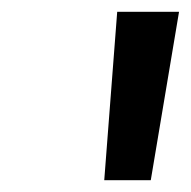

<svg xmlns="http://www.w3.org/2000/svg" viewBox="-20 -770 324 326"><path d="M157 -464 179 -750H284L236 -464Z"/></svg>

Font: Orkney Medium
Style: MediumItalic
Weight: 500
Designer: Samuel Oakes and Alfredo Marco Pradil
Foundry: Alfredo Marco Pradil
Version: 1.0; ttfautohint (v1.5)